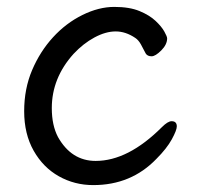

<svg xmlns="http://www.w3.org/2000/svg" viewBox="-20 -512 570 556"><path d="M250 24Q196 24 150.5 -1.5Q105 -27 77.5 -75.5Q50 -124 50 -190Q50 -255 73 -309Q96 -363 133.5 -404Q171 -445 218.5 -468.5Q266 -492 311 -492Q355 -492 384 -480Q413 -468 430.5 -451.5Q448 -435 456 -420.5Q464 -406 464 -401Q464 -383 447 -366Q430 -349 419 -349Q407 -349 402 -357Q395 -371 388 -383.5Q381 -396 372 -402Q344 -421 315 -421Q286 -421 253.5 -403.5Q221 -386 193 -356Q130 -286 130 -199Q130 -149 148 -115Q187 -46 257 -46Q351 -46 449 -144Q466 -161 477 -161Q492 -161 492 -146Q492 -135 477.5 -108.5Q463 -82 433 -52Q360 24 250 24Z"/></svg>

Font: LXGW WenKai Medium
Style: Regular
Weight: 500
Designer: LXGW / Fontworks Inc.
Foundry: LXGW / Fontworks Inc.
Version: Version 1.501; October 10, 2024